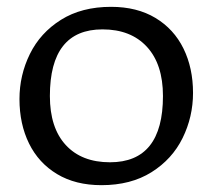

<svg xmlns="http://www.w3.org/2000/svg" viewBox="-20 -532 622 562"><path d="M37 -242Q37 -312 67.5 -374Q98 -436 158.5 -474Q219 -512 305 -512Q381 -512 435 -479.5Q489 -447 517 -390Q545 -333 545 -260Q545 -190 514.5 -128Q484 -66 423.5 -28Q363 10 277 10Q201 10 147 -22.5Q93 -55 65 -112Q37 -169 37 -242ZM457 -251Q457 -344 410 -395Q363 -446 280 -446Q126 -446 126 -251Q126 -158 172.5 -107.5Q219 -57 302 -57Q457 -57 457 -251Z"/></svg>

Font: Enriqueta
Style: Regular
Weight: 400
Designer: Viviana Monsalve, Gustavo Ibarra
Foundry: 72Puntos
Version: Version 2.000